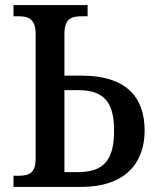

<svg xmlns="http://www.w3.org/2000/svg" viewBox="-20 -734 618 754"><path d="M33 0H300C465 0 548 -88 548 -221C548 -357 471 -437 300 -437H233V-602C233 -661 262 -670 299 -670H324V-714H33V-670H54C91 -670 120 -660 120 -601V-110C120 -53 92 -44 55 -44H33ZM233 -58V-380H286C392 -380 428 -329 428 -221C428 -111 392 -58 286 -58Z"/></svg>

Font: Noto Serif SemiCondensed Medium
Style: Regular
Weight: 500
Width: 4
Designer: Monotype Design Team
Foundry: Monotype Imaging Inc.
Version: Version 2.014